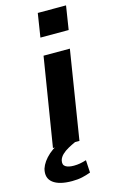

<svg xmlns="http://www.w3.org/2000/svg" viewBox="-157 -791 648 1050"><g transform="rotate(-15 166.5 -266.5)"><path d="M60 0 141 -501H290L210 0ZM150 -601 171 -735H331L310 -601ZM115 202Q42 202 7.5 175Q-27 148 -14 97Q-1 58 38 23.5Q77 -11 150 -39L185 0Q165 9 144 20.5Q123 32 108.5 46Q94 60 89 77Q83 102 99 112.5Q115 123 146 123Q164 123 181 120Q198 117 217 111L221 182Q197 191 172 196.5Q147 202 115 202Z"/></g></svg>

Font: Nunito Sans 7pt Expanded
Style: Bold Italic
Weight: 700
Width: 7
Italic angle: -9°
Designer: Vernon Adams
Foundry: Vernon Adams
Version: Version 3.101;gftools[0.9.27]